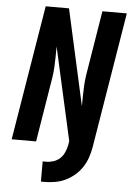

<svg xmlns="http://www.w3.org/2000/svg" viewBox="-62 -781 724 1042"><g transform="rotate(5 300.0 -260.0)"><path d="M201 215V105H221Q240 105 260 98.5Q280 92 295 78Q310 64 318.5 45Q327 26 331 7L335 -17L222 -523Q222 -495 221.5 -466.5Q221 -438 219.5 -409.5Q218 -381 213.5 -352Q209 -323 204 -294L156 0H23L144 -735H271L387 -212Q387 -240 387.5 -268.5Q388 -297 389.5 -325.5Q391 -354 395.5 -383Q400 -412 405 -441L453 -735H586L464 7Q459 35 449.5 62.5Q440 90 423.5 115Q407 140 383.5 160Q360 180 333.5 192.5Q307 205 278 210Q249 215 222 215Z"/></g></svg>

Font: Iosevka Aile Extrabold Oblique
Style: Regular
Weight: 800
Italic angle: -9°
Designer: Belleve Invis
Foundry: Belleve Invis
Version: Version 31.1.0; ttfautohint (v1.8.4)